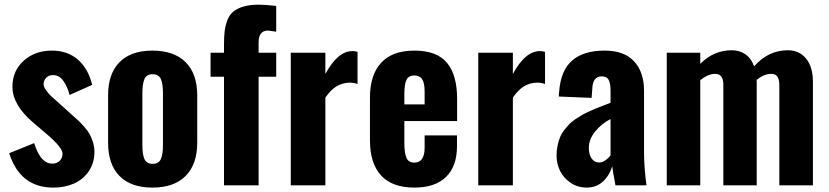

<svg xmlns="http://www.w3.org/2000/svg" viewBox="-20 -808 3612 837"><path d="M212.4 9.8Q67.9 9.8 20 -140.1L128.9 -184.1Q156.7 -94.7 207.5 -94.7Q209.5 -94.7 211.4 -94.7Q230 -95.7 241.7 -108.4Q252.4 -120.1 252.4 -136.7Q252.4 -138.2 252.4 -139.6Q251.5 -165.5 184.6 -222.7L125 -273.4Q34.2 -350.6 34.2 -429.7Q34.2 -500 84 -543.9Q132.8 -587.4 205.6 -587.4Q274.9 -587.4 320.1 -547.6Q365.2 -507.8 381.8 -438L283.2 -394Q274.4 -429.7 256.6 -454.8Q238.8 -480 213.4 -480.5Q211.9 -480.5 210.4 -480.5Q192.9 -480.5 182.1 -469.7Q170.4 -458 169.9 -441.9Q169.4 -430.7 180.4 -415.3Q191.4 -399.9 201.9 -389.9Q212.4 -379.9 234.9 -360.4L294.4 -306.6Q312.5 -291 323 -281Q333.5 -271 348.4 -253.9Q363.3 -236.8 371.3 -222.2Q379.4 -207.5 385.5 -187.5Q391.6 -167.5 391.6 -146Q391.6 -97.2 366.7 -61Q341.8 -24.9 301.8 -7.6Q261.7 9.8 212.4 9.8Z M644.5 9.8Q550.8 9.8 501 -40.8Q451.2 -91.3 451.2 -186V-392.1Q451.2 -486.3 501 -536.9Q550.8 -587.4 644.5 -587.4Q738.8 -587.4 789.3 -536.9Q839.8 -486.3 839.8 -392.1V-186Q839.8 -91.8 789.3 -41Q738.8 9.8 644.5 9.8ZM645 -93.8Q671.9 -93.8 681.2 -114.5Q690.4 -135.3 690.4 -175.3V-402.3Q690.4 -442.9 681.2 -463.6Q671.9 -484.4 645 -484.4Q618.7 -484.4 609.6 -463.1Q600.6 -441.9 600.6 -402.3V-175.3Q600.6 -135.7 609.6 -114.7Q618.7 -93.8 645 -93.8Z M956.5 0V-473.6H897.9V-578.1H956.5V-614.3Q956.5 -648.9 959.5 -673.1Q962.4 -697.3 971.4 -720.5Q980.5 -743.7 996.8 -757.3Q1013.2 -771 1041 -779.3Q1068.8 -787.6 1107.9 -787.6Q1137.2 -787.6 1184.1 -782.2V-669.9Q1149.9 -674.8 1148.4 -674.8Q1107.4 -674.8 1107.4 -623V-578.1H1184.1V-473.6H1107.4V0Z M1247.6 0V-578.1H1398.4V-485.4Q1452.1 -585.4 1516.6 -585.4Q1526.9 -585.4 1538.6 -582V-441.9Q1522 -447.8 1502.9 -447.8Q1470.2 -446.3 1445.6 -430.9Q1420.9 -415.5 1398.4 -382.3V0Z M1742.7 -353H1831.1V-409.7Q1831.1 -446.8 1820.1 -462.9Q1809.1 -479 1785.6 -479Q1762.2 -479 1752.4 -460.7Q1742.7 -442.4 1742.7 -396.5ZM1786.6 9.8Q1689.5 9.8 1641.1 -43.2Q1592.8 -96.2 1592.8 -195.3V-382.3Q1592.8 -481.4 1641.6 -534.4Q1690.4 -587.4 1786.1 -587.4Q1884.3 -587.4 1928.5 -534.4Q1972.7 -481.4 1972.7 -377V-280.3H1742.7V-185.5Q1742.7 -142.6 1751.5 -120.8Q1760.3 -99.1 1786.1 -99.1Q1831.1 -99.1 1831.1 -164.1V-217.8H1972.2V-170.9Q1972.2 -83 1924.3 -36.6Q1876.5 9.8 1786.6 9.8Z M2064.9 0V-578.1H2215.8V-485.4Q2269.5 -585.4 2334 -585.4Q2344.2 -585.4 2356 -582V-441.9Q2339.4 -447.8 2320.3 -447.8Q2287.6 -446.3 2262.9 -430.9Q2238.3 -415.5 2215.8 -382.3V0Z M2592.3 -99.6Q2605.5 -99.6 2619.4 -109.4Q2633.3 -119.1 2641.6 -130.9V-289.1Q2601.1 -268.1 2574 -234.1Q2546.9 -200.2 2546.9 -163.6Q2546.9 -134.3 2559.1 -116.9Q2571.3 -99.6 2592.3 -99.6ZM2536.1 9.8Q2497.1 9.3 2466.6 -11.7Q2436 -32.7 2421.1 -64Q2406.2 -95.2 2406.2 -129.9Q2406.2 -152.3 2410.6 -172.9Q2415 -193.4 2421.4 -209.5Q2427.7 -225.6 2439.5 -240.5Q2451.2 -255.4 2461.4 -266.4Q2471.7 -277.3 2488.5 -288.6Q2505.4 -299.8 2517.6 -306.9Q2529.8 -314 2549.3 -322.8Q2568.8 -331.5 2580.3 -336.2Q2591.8 -340.8 2612.1 -348.6Q2632.3 -356.4 2641.6 -359.9V-413.1Q2641.6 -444.3 2633.5 -459.7Q2625.5 -475.1 2602.5 -475.1Q2564 -475.1 2562 -420.9L2559.1 -381.3L2416 -387.2Q2416 -397 2417.5 -407.2Q2423.8 -500 2473.6 -543.7Q2523.4 -587.4 2615.7 -587.4Q2701.2 -587.4 2744.4 -540.5Q2787.6 -493.7 2787.6 -412.1V-145Q2787.6 -78.6 2798.3 0H2663.1Q2650.9 -64 2648.9 -83Q2637.2 -43.5 2608.6 -16.8Q2580.1 9.8 2536.1 9.8Z M2886.7 0V-578.1H3032.7V-529.8Q3091.3 -588.9 3169.9 -588.9Q3204.1 -588.9 3229.5 -571.3Q3254.9 -553.7 3267.6 -519Q3329.1 -588.9 3414.6 -588.9Q3464.4 -588.9 3494.1 -552.5Q3523.9 -516.1 3523.9 -450.2V0H3377.4V-436Q3377.4 -462.9 3368.2 -474.9Q3358.9 -486.8 3340.3 -485.8Q3310.1 -485.8 3278.3 -459.5Q3278.8 -456.5 3278.8 -450.2V0H3133.3V-436Q3133.8 -462.9 3124 -474.6Q3115.2 -485.8 3098.1 -485.8Q3096.7 -485.8 3095.2 -485.8Q3066.9 -485.8 3032.7 -458.5V0Z"/></svg>

Font: Oswald
Style: DemiBold
Weight: 600
Designer: Vernon Adams
Foundry: Vernon Adams
Version: 3.0; ttfautohint (v0.95) -l 8 -r 50 -G 200 -x 0 -w "G" -W -c